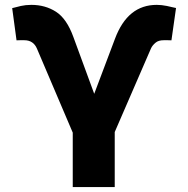

<svg xmlns="http://www.w3.org/2000/svg" viewBox="-20 -757 762 777"><path d="M444.3 0H274.4V-220.2L129.4 -560.5Q122.6 -576.7 109.9 -585.4Q97.2 -594.2 78.6 -594.2H60.1Q47.4 -593.3 46.9 -593.8L29.3 -724.1Q35.2 -725.6 47.1 -728.5Q59.1 -731.4 64.5 -732.9Q84 -737.3 106.9 -737.3Q163.1 -737.3 206.5 -709.5Q250 -681.6 276.9 -607.4L361.3 -377.4L445.3 -600.1Q471.2 -669.4 513.7 -703.6Q555.7 -737.3 614.3 -737.3Q633.8 -737.3 655.3 -732.9Q663.6 -731 676.8 -728Q689.9 -725.1 692.4 -724.6L673.8 -593.8Q672.9 -593.3 660.6 -594.2H642.1Q621.6 -594.2 609.9 -584.5Q596.2 -573.2 590.8 -560.5L444.3 -222.7Z"/></svg>

Font: My Font
Style: Regular
Weight: 500
Designer: Rasmus Andersson
Foundry: rsms
Version: Version 0.001